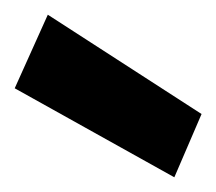

<svg xmlns="http://www.w3.org/2000/svg" viewBox="-20 -801 294 261"><path d="M217 -560 0 -681 45 -781 254 -646Z"/></svg>

Font: DM Sans 11pt Black
Style: Regular
Weight: 900
Version: Version 4.004;gftools[0.9.30]